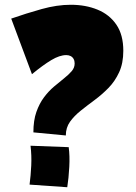

<svg xmlns="http://www.w3.org/2000/svg" viewBox="-20 -777 569 805"><path d="M256 -209 120 -222Q120 -272 132.5 -307.5Q145 -343 164.5 -369Q184 -395 206.5 -414Q229 -433 248.5 -448.5Q268 -464 280.5 -478.5Q293 -493 293 -511Q293 -522 288.5 -530Q284 -538 276 -542Q268 -546 258 -546Q230 -546 195 -525Q160 -504 114 -466L27 -699Q90 -721 154.5 -739Q219 -757 277 -757Q339 -757 389 -736.5Q439 -716 468 -673.5Q497 -631 497 -564Q497 -512 479.5 -474Q462 -436 434.5 -408Q407 -380 376.5 -357.5Q346 -335 318.5 -313Q291 -291 273.5 -266.5Q256 -242 256 -209ZM262 8 104 -3Q109 -41 111 -83Q113 -125 108 -166L268 -160Q273 -124 270.5 -77Q268 -30 262 8Z"/></svg>

Font: Marhey Light
Style: Bold
Weight: 700
Version: Version 1.000